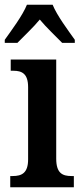

<svg xmlns="http://www.w3.org/2000/svg" viewBox="-27 -786 344 806"><path d="M-7 -619V-606H46C73 -634 113 -671 140 -704C166 -672 209 -632 234 -606H287V-619C260 -657 212 -721 194 -766H86C68 -721 20 -657 -7 -619ZM16 0H283V-47H273C235 -47 209 -59 209 -120V-536H18V-489H29C65 -489 91 -477 91 -420V-117C91 -59 64 -47 26 -47H16Z"/></svg>

Font: Noto Serif Myanmar Condensed SemiBold
Style: Regular
Weight: 600
Width: 3
Designer: Ben Mitchell and the Monotype Design Team
Foundry: Monotype Imaging Inc.
Version: Version 2.106